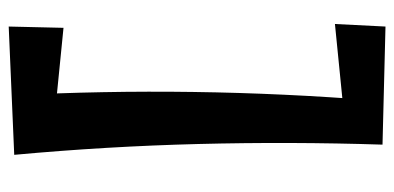

<svg xmlns="http://www.w3.org/2000/svg" viewBox="-258 -560 927 452"><g transform="rotate(-90 206.0 -333.5)"><path d="M92 103Q99 -114 93.5 -330.5Q88 -547 68 -764L208 -770Q219 -556 216 -342.5Q213 -129 196 85ZM370 110 92 103 95 19 376 -9ZM367 -648 106 -674 68 -764 370 -777Z"/></g></svg>

Font: Marhey Light Medium
Style: Regular
Weight: 500
Version: Version 1.000